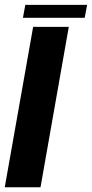

<svg xmlns="http://www.w3.org/2000/svg" viewBox="-36 -788 386 808"><path d="M-16 0H134.5L253.5 -675H103.5ZM60.5 -713H320.5L330.5 -767.5H70.5Z"/></svg>

Font: Anybody Condensed
Style: Bold Italic
Weight: 700
Width: 3
Italic angle: -10°
Version: Version 1.113;gftools[0.9.25]